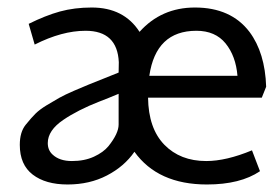

<svg xmlns="http://www.w3.org/2000/svg" viewBox="-20 -487 745 516"><path d="M210 -404.3Q146.5 -404.3 73.2 -367.2L57.1 -422.9Q102.1 -445.3 141.1 -456.1Q180.2 -466.8 226.6 -466.8Q313 -466.8 355 -401.4Q413.6 -466.8 503.9 -466.8Q600.6 -466.8 650.4 -401.4Q692.4 -345.2 695.3 -253.9L683.6 -224.6H377.9Q378.9 -142.1 421.6 -98.1Q464.4 -54.2 534.2 -54.2Q587.9 -54.2 657.2 -83L678.7 -26.9Q626 8.8 536.1 8.8Q404.3 8.8 341.3 -79.1Q314 -39.6 267.3 -15.4Q220.7 8.8 161.6 8.8Q102.5 8.8 67.9 -17.8Q33.2 -44.4 33.2 -97.7Q33.2 -131.8 48.8 -151.4Q64.5 -170.9 75.7 -181.9Q86.9 -192.9 105.7 -204.3Q124.5 -215.8 139.4 -224.1Q154.3 -232.4 178.5 -242.9Q202.6 -253.4 217.8 -259.5Q232.9 -265.6 259.3 -276.1Q285.6 -286.6 298.8 -292L299.3 -319.8Q295.4 -404.3 210 -404.3ZM298.8 -234.9Q272 -223.6 245.4 -213.4Q218.8 -203.1 193.8 -190.4Q168.9 -177.7 150.4 -165Q108.4 -136.7 108.4 -102.5Q108.4 -83.5 121.1 -71.8Q139.6 -54.2 173.3 -54.2Q207 -54.2 232.4 -65.9Q257.8 -77.6 271.5 -94.2Q298.8 -128.4 298.8 -152.3ZM381.3 -283.2H618.2Q613.8 -336.4 586.2 -370.4Q558.6 -404.3 507.8 -404.3Q398.9 -404.3 381.3 -283.2Z"/></svg>

Font: Molengo
Style: Regular
Weight: 400
Designer: moyogo
Foundry: moyogo
Version: Version 0.11; ttfautohint (v0.8) -G 32 -r 16 -x